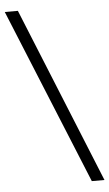

<svg xmlns="http://www.w3.org/2000/svg" viewBox="-70 -737 506 891"><g transform="rotate(-5 183.5 -291.5)"><path d="M321 117 -13 -700H48L380 117Z"/></g></svg>

Font: LuenTai2017
Style: Regular
Weight: 400
Designer: LuenTai
Foundry: Microsoft Corpration
Version: Version 1.00 November 27, 2016, initial release